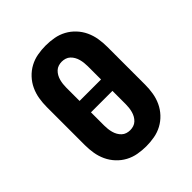

<svg xmlns="http://www.w3.org/2000/svg" viewBox="-206 -873 1012 1012"><g transform="rotate(-45 300.0 -367.5)"><path d="M300 8Q269 8 238.5 2.5Q208 -3 181 -17.5Q154 -32 132.5 -55Q111 -78 98 -106Q85 -134 80 -164.5Q75 -195 75 -226V-509Q75 -540 80 -570.5Q85 -601 98 -629Q111 -657 132.5 -680Q154 -703 181 -717.5Q208 -732 238.5 -737.5Q269 -743 300 -743Q331 -743 361.5 -737.5Q392 -732 419 -717.5Q446 -703 467.5 -680Q489 -657 502 -629Q515 -601 520 -570.5Q525 -540 525 -509V-226Q525 -195 520 -164.5Q515 -134 502 -106Q489 -78 467.5 -55Q446 -32 419 -17.5Q392 -3 361.5 2.5Q331 8 300 8ZM220 -410H380V-509Q380 -522 378.5 -535Q377 -548 373.5 -561Q370 -574 363.5 -585.5Q357 -597 347.5 -606Q338 -615 325.5 -619Q313 -623 300 -623Q287 -623 274.5 -619Q262 -615 252.5 -606Q243 -597 236.5 -585.5Q230 -574 226.5 -561Q223 -548 221.5 -535Q220 -522 220 -509ZM300 -112Q313 -112 325.5 -116Q338 -120 347.5 -129Q357 -138 363.5 -149.5Q370 -161 373.5 -174Q377 -187 378.5 -200Q380 -213 380 -226V-325H220V-226Q220 -213 221.5 -200Q223 -187 226.5 -174Q230 -161 236.5 -149.5Q243 -138 252.5 -129Q262 -120 274.5 -116Q287 -112 300 -112Z"/></g></svg>

Font: Iosevka Etoile Heavy
Style: Regular
Weight: 900
Designer: Belleve Invis
Foundry: Belleve Invis
Version: Version 22.1.2; ttfautohint (v1.8.4)